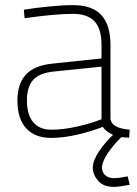

<svg xmlns="http://www.w3.org/2000/svg" viewBox="-20 -529 535 749"><path d="M478 159 486 192Q443 200 424 200Q383 200 362.5 176Q342 152 342 125Q342 98 366 62Q390 26 421 -3Q395 -14 381 -34Q341 -18 285 -4.5Q229 9 179 9Q117 9 82.5 -28Q48 -65 48 -137Q48 -202 81 -238Q114 -274 186 -281L376 -301V-353Q376 -417 348.5 -446Q321 -475 265 -475Q197 -475 76 -458L73 -491Q114 -498 169.5 -503.5Q225 -509 265 -509Q340 -509 375.5 -470Q411 -431 411 -353V-65Q415 -29 486 -23L484 8Q473 8 453 6Q419 40 398.5 71.5Q378 103 378 126Q378 143 390.5 154.5Q403 166 425 166Q443 166 478 159ZM376 -269 190 -250Q133 -244 109 -217Q85 -190 85 -137Q85 -82 109.5 -52.5Q134 -23 180 -23Q227 -23 282 -35.5Q337 -48 376 -64Z"/></svg>

Font: Cairo ExtraLight
Style: Regular
Weight: 275
Designer: Mohamed Gaber, Accademia di Belle Arti di Urbino and others
Foundry: Kief Type Foundry, Accademia di Belle Arti di Urbino and others
Version: Version 3.011